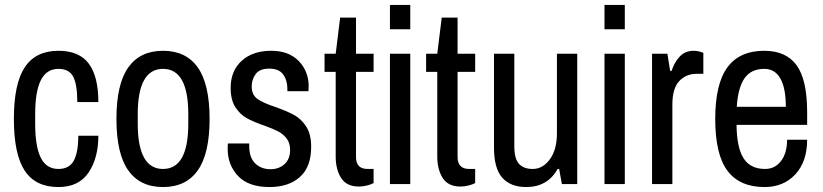

<svg xmlns="http://www.w3.org/2000/svg" viewBox="-20 -743 3321 775"><path d="M377 -331H292Q292 -402 275.5 -433.5Q259 -465 216 -465Q168 -465 145 -419.5Q122 -374 122 -282V-244Q122 -152 144.5 -106.5Q167 -61 216 -61Q259 -61 277.5 -94Q296 -127 296 -195H377Q377 -105 337.5 -46.5Q298 12 216 12Q123 12 79.5 -54.5Q36 -121 36 -263Q36 -405 80 -471.5Q124 -538 216 -538Q300 -538 338.5 -486Q377 -434 377 -331Z M826 -263Q826 -123 778.5 -55.5Q731 12 638 12Q545 12 497.5 -55.5Q450 -123 450 -263Q450 -403 497.5 -470.5Q545 -538 638 -538Q731 -538 778.5 -470.5Q826 -403 826 -263ZM536 -282V-244Q536 -61 638 -61Q740 -61 740 -244V-282Q740 -465 638 -465Q536 -465 536 -282Z M1226 -394 1225 -375H1140V-384Q1140 -419 1123 -442.5Q1106 -466 1067 -466Q1028 -466 1012 -444Q996 -422 996 -394Q996 -360 1019.5 -343.5Q1043 -327 1092 -311Q1137 -295 1166 -279.5Q1195 -264 1215.5 -233Q1236 -202 1236 -150Q1236 -69 1190.5 -28.5Q1145 12 1068 12Q983 12 941 -32.5Q899 -77 899 -142Q899 -154 899.5 -158.5Q900 -163 900 -164H986V-154Q986 -107 1010 -83.5Q1034 -60 1072 -60Q1106 -60 1128.5 -80.5Q1151 -101 1151 -138Q1151 -166 1137 -184Q1123 -202 1103 -212.5Q1083 -223 1047 -236Q1003 -251 976 -266Q949 -281 930 -310.5Q911 -340 911 -388Q911 -457 955.5 -497.5Q1000 -538 1075 -538Q1146 -538 1186 -496.5Q1226 -455 1226 -394Z M1488 -526V-453H1417V-109Q1417 -61 1464 -61H1488V-4Q1477 2 1460.5 6Q1444 10 1429 10Q1379 10 1357 -24.5Q1335 -59 1335 -111V-453H1290V-526H1335L1353 -672H1417V-526Z M1554 -625V-723H1636V-625ZM1554 0V-526H1636V0Z M1898 -526V-453H1827V-109Q1827 -61 1874 -61H1898V-4Q1887 2 1870.5 6Q1854 10 1839 10Q1789 10 1767 -24.5Q1745 -59 1745 -111V-453H1700V-526H1745L1763 -672H1827V-526Z M2248 0 2237 -61H2231Q2190 12 2104 12Q2041 12 2007.5 -25.5Q1974 -63 1974 -147V-526H2056V-153Q2056 -102 2075 -81.5Q2094 -61 2130 -61Q2171 -61 2199.5 -100Q2228 -139 2228 -205V-526H2310V0Z M2420 -625V-723H2502V-625ZM2420 0V-526H2502V0Z M2819 -530V-445H2792Q2749 -445 2721.5 -415.5Q2694 -386 2694 -321V0H2612V-526H2674L2685 -457H2691Q2702 -492 2724 -515Q2746 -538 2780 -538Q2794 -538 2805 -534.5Q2816 -531 2819 -530Z M3238 -291V-239H2953Q2954 -147 2981.5 -104Q3009 -61 3068 -61Q3108 -61 3132.5 -93Q3157 -125 3157 -179H3238Q3238 -91 3190.5 -39.5Q3143 12 3066 12Q2966 12 2916.5 -53.5Q2867 -119 2867 -263Q2867 -404 2916 -471Q2965 -538 3065 -538Q3153 -538 3195.5 -479.5Q3238 -421 3238 -291ZM2954 -312H3152Q3152 -387 3130 -426Q3108 -465 3065 -465Q3012 -465 2985.5 -427.5Q2959 -390 2954 -312Z"/></svg>

Font: Archivo Narrow
Style: Regular
Weight: 400
Designer: Hector Gatti
Foundry: Omnibus-Type
Version: Version 1.003